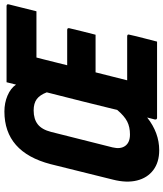

<svg xmlns="http://www.w3.org/2000/svg" viewBox="46 -796 760 893"><g transform="rotate(-90 426.5 -350.0)"><path d="M354 -710Q394 -710 428 -695.5Q462 -681 479 -656L490 -700H844Q855 -700 852 -689Q844 -657 836 -625Q828 -593 820 -561H605Q600 -542 596 -526Q589 -499 582.5 -472Q576 -445 569 -418H733Q744 -418 741 -407Q734 -376 726.5 -347Q719 -318 711 -286H536Q527 -249 517.5 -212.5Q508 -176 499 -139H703Q715 -139 711 -128Q704 -96 695.5 -64Q687 -32 679 0H325Q315 0 317 -11L326 -46Q255 10 174 10Q118 10 81.5 -17.5Q45 -45 33 -93.5Q21 -142 37 -205L109 -495Q165 -710 354 -710ZM187 -207Q178 -170 194 -148Q210 -126 247 -126Q282 -126 307.5 -139Q333 -152 361 -185Q381 -267 401.5 -349Q422 -431 443 -513Q431 -545 411.5 -559.5Q392 -574 359 -574Q319 -574 294.5 -555Q270 -536 259 -493Z"/></g></svg>

Font: Recursive Sn Lnr St XBd
Style: Italic
Weight: 800
Italic angle: -15°
Version: Version 1.079;hotconv 1.0.112;makeotfexe 2.5.65598; ttfautoh